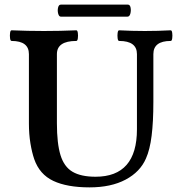

<svg xmlns="http://www.w3.org/2000/svg" viewBox="-20 -797 770 830"><path d="M367 13Q270 13 210.5 -15Q151 -43 128 -109Q118 -138 111.5 -177.5Q105 -217 105 -263V-563Q105 -620 30 -620Q25 -620 23.5 -631.5Q22 -643 23.5 -654.5Q25 -666 30 -666Q101 -663 170 -663Q240 -663 310 -666Q315 -666 316.5 -654.5Q318 -643 316.5 -631.5Q315 -620 310 -620Q226 -620 226 -563V-264Q226 -177 241.5 -126.5Q257 -76 293.5 -54.5Q330 -33 393 -33Q572 -33 572 -238V-563Q572 -620 495 -620Q490 -620 488.5 -631.5Q487 -643 488.5 -654.5Q490 -666 495 -666Q551 -663 606 -663Q663 -663 718 -666Q723 -666 724.5 -654.5Q726 -643 724.5 -631.5Q723 -620 718 -620Q643 -620 643 -563V-356Q643 -271 635.5 -210.5Q628 -150 611 -112Q586 -54 523 -20.5Q460 13 367 13ZM243 -725Q235 -725 231.5 -738Q228 -751 231 -764Q234 -777 243 -777H533Q542 -777 544.5 -764Q547 -751 543.5 -738Q540 -725 531 -725Z"/></svg>

Font: Junicode
Style: Bold
Weight: 700
Designer: Peter S. Baker
Version: Version 2.100; ttfautohint (v1.8.4)